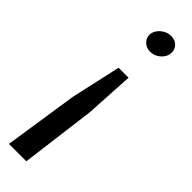

<svg xmlns="http://www.w3.org/2000/svg" viewBox="-226 -502 640 640"><g transform="rotate(45 94.0 -182.5)"><path d="M128 -302 118 -129 84 136H2L42 -127L81 -302ZM130 -501Q150 -501 161.5 -488Q173 -475 170 -457Q168 -440 152.5 -427Q137 -414 118 -414Q98 -414 86 -427Q74 -440 76 -457Q79 -475 95 -488Q111 -501 130 -501Z"/></g></svg>

Font: Alumni Sans Medium
Style: Italic
Weight: 500
Italic angle: -8°
Designer: Robert E. Leuschke
Foundry: Robert E. Leuschke
Version: Version 1.016